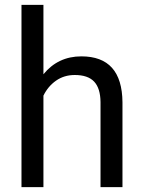

<svg xmlns="http://www.w3.org/2000/svg" viewBox="-20 -770 591 790"><path d="M158.7 -464.4Q218.8 -538.1 314.9 -538.1Q482.4 -538.1 483.9 -349.1V0H393.6V-349.6Q393.1 -406.7 367.4 -434.1Q341.8 -461.4 287.6 -461.4Q243.7 -461.4 210.4 -438Q177.2 -414.6 158.7 -376.5V0H68.4V-750H158.7Z"/></svg>

Font: Shabnam FD
Style: Regular
Weight: 400
Foundry: DejaVu fonts team - Redesigned by Saber Rastikerdar - Based on Vazir font
Version: Version 5.00;October 20, 2019;FontCreator 12.0.0.2547 64-bit